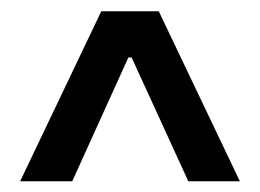

<svg xmlns="http://www.w3.org/2000/svg" viewBox="-20 -727 473 349"><path d="M16.6 -397.5 164.1 -706.5H268.6L416 -397.5H322.3L219.2 -622.6H213.4L111.3 -397.5Z"/></svg>

Font: Inter Tight Medium
Style: Regular
Weight: 500
Designer: Rasmus Andersson
Foundry: rsms
Version: Version 3.004; ttfautohint (v1.8.4.7-5d5b)